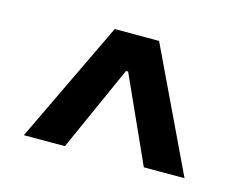

<svg xmlns="http://www.w3.org/2000/svg" viewBox="-57 -790 594 474"><g transform="rotate(15 240.5 -553.5)"><path d="M35.2 -397.9 184.1 -709H297.4L445.8 -397.9H341.8L243.2 -616.2H237.8L140.1 -397.9Z"/></g></svg>

Font: Interop SemBd
Style: Regular
Weight: 600
Designer: Rasmus Andersson, Google, Jang Haemin
Foundry: jhaemin
Version: Version 1.007